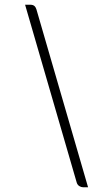

<svg xmlns="http://www.w3.org/2000/svg" viewBox="-20 -749 455 811"><path d="M304 22 86 -729H108Q119 -729 125 -724Q131 -719 134 -709L352 42H331Q323 42 315 37Q307 32 304 22Z"/></svg>

Font: Aleo Light
Style: Italic
Weight: 300
Italic angle: -7°
Designer: Alessio Laiso
Foundry: Alessio Laiso
Version: Version 2.001;gftools[0.9.29]